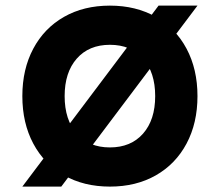

<svg xmlns="http://www.w3.org/2000/svg" viewBox="-20 -652 790 690"><path d="M60.3 -306.6Q60.3 -403.4 99.6 -477.1Q138.9 -550.8 209.9 -591.3Q280.9 -631.8 374.9 -631.8Q468.9 -631.8 540 -591.3Q611.1 -550.8 650.4 -477.1Q689.7 -403.4 689.7 -306.6Q689.7 -209.7 650.4 -136Q611.1 -62.3 540.1 -21.9Q469.1 18.6 375.1 18.6Q281.1 18.6 210 -21.9Q138.9 -62.3 99.6 -136Q60.3 -209.7 60.3 -306.6ZM537.7 -306.6Q537.7 -391.8 494.2 -441.4Q450.7 -491 375.1 -491Q299.5 -491 255.9 -441.4Q212.3 -391.8 212.3 -306.6Q212.3 -221.3 255.8 -171.8Q299.3 -122.2 374.9 -122.2Q450.5 -122.2 494.1 -171.8Q537.7 -221.3 537.7 -306.6ZM689.7 -631.8 200.2 18.6H60.3L549.8 -631.8Z"/></svg>

Font: Martian Mono sWd Rg
Style: Regular
Weight: 400
Width: 6
Monospace: yes
Designer: Roman Shamin
Foundry: Evil Martians
Version: Version 1.000